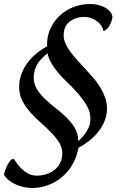

<svg xmlns="http://www.w3.org/2000/svg" viewBox="-41 -742 583 962"><path d="M412 -722Q432 -722 452 -717Q472 -712 487.5 -703Q503 -694 513 -681Q523 -668 522 -653Q521 -646 517.5 -635.5Q514 -625 508 -614.5Q502 -604 494 -596Q486 -588 477 -587Q475 -600 467 -612.5Q459 -625 446 -635Q433 -645 416 -651Q399 -657 381 -657Q339 -657 308.5 -634Q278 -611 278 -565Q278 -545 286.5 -525Q295 -505 310 -484.5Q325 -464 345 -442Q365 -420 388 -395Q409 -372 428.5 -349.5Q448 -327 462.5 -302.5Q477 -278 486 -252Q495 -226 495 -198Q495 -166 483.5 -137Q472 -108 452.5 -83Q433 -58 407 -37.5Q381 -17 352 -2Q352 -1 352 1.5Q352 4 350 8Q341 52 319 87.5Q297 123 266 148Q235 173 197.5 186.5Q160 200 120 200Q100 200 79.5 195.5Q59 191 40 183Q21 175 5 162.5Q-11 150 -21 133Q-20 126 -15.5 112.5Q-11 99 -4.5 86Q2 73 10 63.5Q18 54 27 54Q33 60 42 74Q51 88 65.5 102Q80 116 99 127Q118 138 144 138Q167 138 190 131Q213 124 231 110Q249 96 260 75Q271 54 271 26Q271 -3 255 -28.5Q239 -54 215 -78.5Q191 -103 163 -127.5Q135 -152 111 -179Q87 -206 71 -237Q55 -268 55 -306Q55 -341 66.5 -371.5Q78 -402 97 -427.5Q116 -453 141.5 -474Q167 -495 195 -510Q193 -556 210 -595Q227 -634 257 -662.5Q287 -691 327 -706.5Q367 -722 412 -722ZM197 -475Q157 -443 142.5 -414Q128 -385 128 -354Q128 -321 144.5 -294.5Q161 -268 186 -244.5Q211 -221 239.5 -199Q268 -177 293 -152.5Q318 -128 334.5 -99.5Q351 -71 351 -35Q376 -56 394 -85Q412 -114 412 -144Q413 -179 394 -212Q375 -245 348 -275.5Q321 -306 292 -333.5Q263 -361 245 -384Q225 -409 213 -431.5Q201 -454 197 -475Z"/></svg>

Font: Lusitana
Style: Italic
Weight: 400
Italic angle: -12°
Designer: Ana Paula Megda
Foundry: Ana Paula Megda
Version: Version 1.000; ttfautohint (v1.1) -l 8 -r 50 -G 200 -x 14 -D